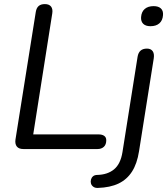

<svg xmlns="http://www.w3.org/2000/svg" viewBox="-20 -732 821 943"><path d="M94.7 0Q72.9 0 62.9 -12.1Q53 -24.3 55.9 -46.1L155.8 -673.6Q159.2 -693.5 170.1 -702.7Q181 -711.9 200.4 -711.9Q221.3 -711.9 230.7 -699.8Q240.1 -687.7 236.7 -666.3L143.2 -71.9H463.5Q482 -71.9 492 -64.6Q501.9 -57.4 501.9 -43.3Q501.9 -21.8 490 -10.9Q478 0 459.2 0ZM460.4 191Q446.7 191.5 438.2 185.1Q429.6 178.8 426.9 169.5Q424.3 160.3 426.7 150.5Q429.1 140.8 436.5 134.2Q443.8 127.6 456.5 127.2Q508.1 126.2 540.2 99.7Q572.3 73.1 581.5 15L655.7 -453Q659.1 -473.4 670.5 -483.4Q681.9 -493.3 701.8 -493.3Q720.7 -493.3 729.7 -480.9Q738.6 -468.5 735.2 -445.7L662.9 10.5Q653.4 71.7 628.4 110.7Q603.4 149.8 562.1 169.5Q520.8 189.1 460.4 191ZM718.9 -603.3Q695.5 -603.3 683.5 -615Q671.5 -626.8 672.9 -647.8Q674.8 -674.3 691 -688.1Q707.1 -701.9 734.6 -701.9Q758 -701.9 770.2 -690.5Q782.5 -679 780.6 -657.5Q778.7 -631.4 762.8 -617.4Q746.8 -603.3 718.9 -603.3Z"/></svg>

Font: Nunito ExtraLight
Style: Italic
Weight: 200
Italic angle: -9°
Designer: Vernon Adams
Foundry: Vernon Adams
Version: Version 3.602